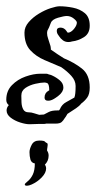

<svg xmlns="http://www.w3.org/2000/svg" viewBox="-25 -347 327 612"><path d="M69 49Q57 49 39.5 43.5Q22 38 9 28Q-4 18 -4 5Q-4 -4 3 -12Q-5 -18 -5 -29Q-5 -57 13 -75.5Q31 -94 56.5 -103Q82 -112 103 -112H117Q120 -112 123 -112Q126 -112 130 -110Q139 -108 142 -106Q155 -100 166 -90.5Q177 -81 177 -68Q177 -54 161 -41.5Q145 -29 136 -27Q133 -26 128 -26Q117 -26 117 -36Q117 -51 130 -58L132 -59Q132 -78 126 -82Q120 -84 117 -84Q106 -84 88 -80Q70 -76 56.5 -67Q43 -58 43 -42Q43 -34 43.5 -21Q44 -8 49 1.5Q54 11 66 11Q75 11 83.5 14Q92 17 100 19L115 18Q121 15 130.5 10Q140 5 157 5H163Q164 3 166 1Q172 -14 186 -21.5Q200 -29 212 -36Q216 -45 216 -73Q216 -90 202.5 -105Q189 -120 170 -133Q144 -144 117 -155.5Q90 -167 71.5 -187Q53 -207 53 -243Q53 -261 66.5 -276.5Q80 -292 99 -303.5Q118 -315 136.5 -321Q155 -327 165 -327Q185 -327 207.5 -322.5Q230 -318 245.5 -305Q261 -292 261 -265Q261 -240 242.5 -228.5Q224 -217 205 -215Q202 -214 199 -213.5Q196 -213 193 -213Q183 -213 175.5 -218.5Q168 -224 163 -232L161 -235Q156 -241 156 -249Q156 -259 168 -259Q173 -259 178 -256.5Q183 -254 187 -248L189 -245Q189 -245 189 -244.5Q189 -244 190 -244L191 -243Q195 -243 197 -244Q205 -247 212.5 -257Q220 -267 220 -275Q220 -280 210 -288Q200 -296 188 -296Q179 -296 160 -290.5Q141 -285 137 -274Q134 -266 131.5 -260Q129 -254 126 -249Q126 -248 125.5 -246Q125 -244 125 -242Q125 -233 128.5 -223.5Q132 -214 136 -200Q137 -196 137 -193.5Q137 -191 137 -189Q147 -182 158 -174.5Q169 -167 179 -161Q211 -148 236 -128.5Q261 -109 261 -68Q261 -47 253 -36Q245 -25 234 -17Q228 -9 217.5 -2Q207 5 190 16Q187 21 185 24.5Q183 28 181 30Q177 37 171.5 42Q166 47 152 47H122Q119 48 116 48Q113 48 110 48H100Q93 48 85 48.5Q77 49 69 49ZM61 245Q54 245 54 241Q54 238 63 231Q73 223 79.5 209.5Q86 196 86 174Q75 172 72 161.5Q69 151 69 138Q69 128 76 114.5Q83 101 100 101Q108 101 113 102Q118 103 122 108Q127 108 127 115Q127 119 126 123.5Q125 128 125 133Q130 140 130 149Q130 166 118 178Q122 183 122 190Q122 204 108 218.5Q94 233 76 241Q67 245 61 245Z"/></svg>

Font: RU Serius
Style: Regular
Weight: 400
Designer: Robert E. Leuschke
Foundry: Robert E. Leuschke
Version: Version 1.011; ttfautohint (v1.8.3)